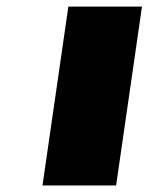

<svg xmlns="http://www.w3.org/2000/svg" viewBox="-20 -567 454 587"><path d="M109.9 0 189 -546.9H414.1L335 0Z"/></svg>

Font: Trueno Black
Style: Italic
Weight: 900
Designer: Julieta Ulanovsky
Foundry: Julieta Ulanovsky
Version: Version 3.001b | FøM Fix